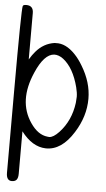

<svg xmlns="http://www.w3.org/2000/svg" viewBox="-59 -750 527 954"><g transform="rotate(5 204.5 -273.0)"><path d="M315.4 -326.2Q291 -420.9 238.3 -461.9Q214.8 -479.5 192.4 -478.5Q142.6 -475.6 101.6 -380.9Q37.1 -234.4 109.4 -128.9Q146.5 -74.2 194.3 -69.3L203.1 -68.4Q223.6 -68.4 252 -98.6Q308.6 -159.2 320.3 -249Q322.3 -268.6 322.3 -279.3Q322.3 -298.8 315.4 -326.2ZM37.1 166Q9.8 166 9.8 127V-281.2Q9.8 -688.5 15.6 -705.1Q17.6 -711.9 33.2 -711.9Q68.4 -711.9 68.4 -674.8V-443.4Q83 -467.8 96.7 -483.4Q134.8 -528.3 189.5 -536.1H196.3Q245.1 -539.1 292 -490.2Q313.5 -467.8 332 -436.5Q380.9 -356.4 380.9 -274.4Q380.9 -186.5 329.1 -104.5Q269.5 -8.8 190.4 -10.7Q123 -12.7 68.4 -85V127Q68.4 147.5 60.5 157.2Q52.7 166 37.1 166Z"/></g></svg>

Font: otype
Style: Regular
Weight: 400
Designer: ironsmith
Version: 4